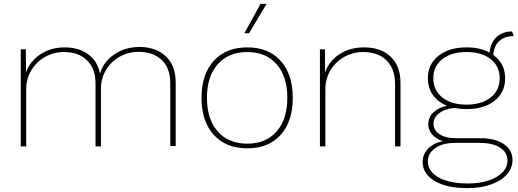

<svg xmlns="http://www.w3.org/2000/svg" viewBox="-20 -754 2666 989"><path d="M885 -329V-2H857V-326Q857 -403 813 -445Q769 -487 694 -487Q640 -487 595.5 -461.5Q551 -436 525.5 -392.5Q500 -349 500 -298V0H472V-324Q472 -401 428 -443.5Q384 -486 309 -486Q256 -486 211.5 -460.5Q167 -435 141 -391.5Q115 -348 115 -295V0H87V-500H113L114 -381Q135 -440 189 -475Q243 -510 313 -510Q385 -510 433.5 -475Q482 -440 495 -375Q513 -436 569 -474Q625 -512 698 -512Q783 -512 834 -464Q885 -416 885 -329Z M1488 -250Q1488 -128 1425.5 -59Q1363 10 1254 10Q1144 10 1081 -59.5Q1018 -129 1018 -250Q1018 -371 1081 -440.5Q1144 -510 1254 -510Q1363 -510 1425.5 -441Q1488 -372 1488 -250ZM1046 -250Q1046 -140 1101.5 -77Q1157 -14 1254 -14Q1350 -14 1405 -77Q1460 -140 1460 -250Q1460 -360 1405 -423Q1350 -486 1254 -486Q1157 -486 1101.5 -423Q1046 -360 1046 -250ZM1353 -734 1263 -583H1239L1322 -734Z M2043 -327V0H2015V-320Q2015 -400 1971 -443Q1927 -486 1851 -486Q1797 -486 1752.5 -460.5Q1708 -435 1682 -391.5Q1656 -348 1656 -294V0H1628V-500H1654V-380Q1675 -440 1729 -475Q1783 -510 1855 -510Q1942 -510 1992.5 -462Q2043 -414 2043 -327Z M2620 70Q2620 112 2590.5 145Q2561 178 2508.5 196.5Q2456 215 2388 215Q2280 215 2218.5 178Q2157 141 2157 81Q2157 41 2185 12Q2213 -17 2261 -27Q2227 -38 2206.5 -61Q2186 -84 2186 -113Q2186 -150 2213 -175.5Q2240 -201 2283 -209Q2236 -228 2210 -264.5Q2184 -301 2184 -351Q2184 -423 2238.5 -466.5Q2293 -510 2383 -510Q2454 -510 2502 -483Q2506 -533 2537 -562.5Q2568 -592 2618 -592L2626 -568Q2579 -568 2551.5 -542.5Q2524 -517 2521 -471Q2582 -427 2582 -351Q2582 -278 2527.5 -235Q2473 -192 2383 -192Q2351 -192 2322 -198Q2273 -194 2243 -171.5Q2213 -149 2213 -117Q2213 -84 2243.5 -63Q2274 -42 2331 -42H2456Q2531 -42 2575.5 -11.5Q2620 19 2620 70ZM2383 -215Q2461 -215 2507.5 -252Q2554 -289 2554 -351Q2554 -413 2507.5 -449.5Q2461 -486 2383 -486Q2305 -486 2258.5 -449.5Q2212 -413 2212 -351Q2212 -289 2258.5 -252Q2305 -215 2383 -215ZM2594 73Q2594 31 2556 6.5Q2518 -18 2451 -18H2323Q2261 -18 2222.5 8.5Q2184 35 2184 77Q2184 129 2239.5 160Q2295 191 2392 191Q2450 191 2496 176Q2542 161 2568 134Q2594 107 2594 73Z"/></svg>

Font: Work Sans ExtraLight
Style: Regular
Weight: 280
Designer: Wei Huang
Foundry: Wei Huang
Version: Version 1.500